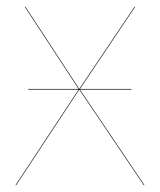

<svg xmlns="http://www.w3.org/2000/svg" viewBox="-20 -537 464 557"><path d="M399 0H397L210 -277L27 0H25L208 -277H62V-279H208L52 -517H54L210 -279L370 -517H372L212 -279H361V-277H212Z"/></svg>

Font: FiraGO Two
Style: Regular
Weight: 100
Designer: bBox Type
Foundry: bBox Type GmbH
Version: Version 1.001